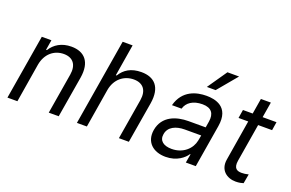

<svg xmlns="http://www.w3.org/2000/svg" viewBox="-98 -1145 2301 1520"><g transform="rotate(20 1052.0 -385.5)"><path d="M169 -328.1C186.1 -423.3 252.8 -477.3 333.8 -477.3C411.9 -477.3 450.3 -426.1 436.1 -340.9L379.3 0H463.1L521.3 -346.6C544 -485.8 480.1 -552.6 370.7 -552.6C288.4 -552.6 230.1 -515.6 196 -460.2H188.9L203.1 -545.5H122.2L31.2 0H115.1Z M754.3 -328.1C771.3 -423.3 840.9 -477.3 923.3 -477.3C1001.4 -477.3 1041.2 -427.6 1027 -340.9L970.2 0H1054L1112.2 -346.6C1134.9 -487.2 1071 -552.6 960.2 -552.6C873.6 -552.6 818.2 -517 784.1 -460.2H777L821 -727.3H737.2L616.5 0H700.3Z M1366.5 12.8C1461.6 12.8 1519.9 -38.4 1542.6 -73.9H1546.9L1534.1 0H1617.9L1677.6 -359.4C1706.3 -532.7 1578.1 -552.6 1508.5 -552.6C1426.1 -552.6 1311.8 -525.6 1275.6 -389.2H1356.5C1371.4 -443.2 1421.9 -478.7 1501.4 -478.7C1578.1 -478.7 1606.2 -436.4 1595.2 -367.9L1586.6 -315.3H1442.5C1341.6 -315.3 1228.7 -279.8 1207.4 -154.8C1190.3 -48.3 1262.8 12.8 1366.5 12.8ZM1291.2 -150.6C1301.1 -214.5 1362.9 -242.9 1437.5 -242.9H1575.3L1566.8 -197.4C1553.6 -128.2 1490.1 -62.5 1390.6 -62.5C1323.9 -62.5 1281.2 -92.3 1291.2 -150.6ZM1485.8 -619.3H1559.7L1697.4 -784.1H1599.4Z M2099.4 -545.5H1982.6L2004.3 -676.1H1920.5L1898.8 -545.5H1816.8L1805.4 -474.4H1887.1L1831 -133.5C1815.3 -38.4 1883.5 7.1 1954.5 7.1C1985.8 7.1 2007.1 1.4 2019.9 -2.8L2034.1 -81.7C2011.7 -76.3 1995.7 -73.9 1977.3 -73.9C1940.3 -73.9 1905.9 -85.2 1917.6 -156.2L1970.5 -474.4H2088.1Z"/></g></svg>

Font: Margiela Sans
Style: Italic
Weight: 400
Italic angle: -9.39999°
Designer: Stefan Endress, Andreas Faust
Version: Version 1.100;FEAKit 1.0